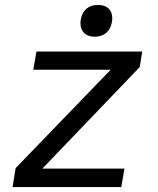

<svg xmlns="http://www.w3.org/2000/svg" viewBox="-20 -759 640 779"><path d="M43.5 -77 429 -476H115L128 -550H557L547 -487L152 -75H485L472 0H31ZM306.5 -665Q306.5 -673 308 -681Q313 -708.5 331 -723.8Q349 -739 377 -739Q405 -739 420.2 -724.8Q435.5 -710.5 435.5 -685Q435.5 -677.5 434 -669Q429 -641 410.8 -625.5Q392.5 -610 364.5 -610Q337 -610 321.8 -624.8Q306.5 -639.5 306.5 -665Z"/></svg>

Font: JuliaMono
Style: Italic
Weight: 400
Italic angle: -9°
Monospace: yes
Designer: cormullion
Foundry: corm
Version: Version 0.057; ttfautohint (v1.8.4)